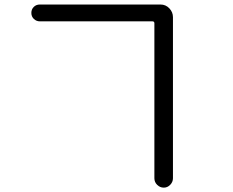

<svg xmlns="http://www.w3.org/2000/svg" viewBox="-20 -777 1040 858"><path d="M158.2 -681.6Q142.6 -681.6 131.3 -692.4Q120.1 -703.1 120.1 -719.2Q120.1 -735.4 130.9 -746.1Q141.6 -756.8 158.2 -756.8H697.3Q720.7 -756.8 736.8 -739.7Q752.9 -722.7 752.9 -700.2V19.5Q752.9 36.1 740.7 48.8Q728.5 61.5 711.9 61.5Q695.3 61.5 682.6 49.3Q669.9 37.1 669.9 19.5V-672.9Q669.9 -681.6 661.1 -681.6Z"/></svg>

Font: Rounded Mgen+ 1mn regular
Style: Regular
Weight: 400
Designer: [Source Han Sans]
Ryoko NISHIZUKA  (kana & ideographs); Paul D. Hunt (Latin, Greek & Cyrillic); Wenlong ZHANG  (bopomofo
Version: Version 1.059.20150602